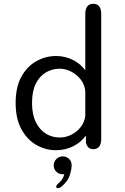

<svg xmlns="http://www.w3.org/2000/svg" viewBox="-20 -782 659 1013"><path d="M472 5Q441 5 433.5 -30.5L433 -67Q408 -31.5 366.5 -10.5Q325 10.5 275.5 10.5Q220.5 10.5 171.8 -17.2Q123 -45 92.8 -100.5Q62.5 -156 62.5 -239Q62.5 -322.5 92.8 -377.2Q123 -432 171.8 -459.2Q220.5 -486.5 275.5 -486.5Q323.5 -486.5 364.2 -466Q405 -445.5 430 -411V-708Q430 -734.5 440.8 -748.2Q451.5 -762 472 -762Q514 -762 514 -708V-49.5Q514 5 472 5ZM430 -170.5V-300Q427 -334.5 406.8 -361.2Q386.5 -388 356.5 -403.8Q326.5 -419.5 294.5 -419.5Q255.5 -419.5 222.5 -400.2Q189.5 -381 169.2 -341.2Q149 -301.5 149 -239Q149 -178 169.2 -137.2Q189.5 -96.5 222.5 -76.5Q255.5 -56.5 294.5 -56.5Q326.5 -56.5 356 -71Q385.5 -85.5 405.8 -111.5Q426 -137.5 430 -170.5ZM311 43Q330 43 344 56Q358 69 358 90.5Q358 110.5 348.5 141.5Q339 172.5 309 198.5Q302 205 296 208Q290 211 285 211Q281 211 278.8 208.2Q276.5 205.5 276.5 203Q276.5 199 281 193Q285.5 187 294 180Q304 171.5 310.2 160.2Q316.5 149 319 137Q318 137.5 315.2 137.5Q312.5 137.5 311 137.5Q291 137.5 277.2 124Q263.5 110.5 263.5 90.5Q263.5 71 277.2 57Q291 43 311 43Z"/></svg>

Font: Sono Monospace
Style: Regular
Weight: 400
Designer: Tyler Finck
Foundry: Tyler Finck
Version: Version 2.112